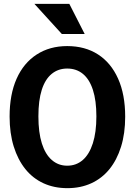

<svg xmlns="http://www.w3.org/2000/svg" viewBox="-20 -970 702 1000"><path d="M331 10Q262 10 206.5 -15.5Q151 -41 112 -89.5Q73 -138 51.5 -207Q30 -276 30 -363Q30 -478 66.5 -560Q103 -642 171 -686Q239 -730 330 -730Q423 -730 490.5 -686.5Q558 -643 595 -560.5Q632 -478 632 -362Q632 -275 610.5 -206Q589 -137 550 -89Q511 -41 455.5 -15.5Q400 10 331 10ZM330 -107Q377 -107 411 -136.5Q445 -166 463.5 -223.5Q482 -281 482 -364Q482 -446 464 -501.5Q446 -557 412 -585Q378 -613 330 -613Q283 -613 249 -585Q215 -557 197.5 -502Q180 -447 180 -364Q180 -280 198 -223Q216 -166 250 -136.5Q284 -107 330 -107ZM302 -793 159 -950H341L421 -793Z"/></svg>

Font: Instrument Sans SemiCondensed
Style: Bold
Weight: 700
Width: 4
Designer: Rodrigo Fuenzalida
Foundry: fragTYPE
Version: Version 1.000;gftools[0.9.28]